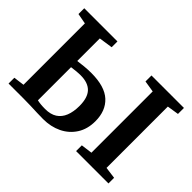

<svg xmlns="http://www.w3.org/2000/svg" viewBox="-137 -1037 1336 1336"><g transform="rotate(45 531.0 -369.0)"><path d="M384 5Q357 5 324.2 3.8Q291.5 2.5 256.5 1.2Q221.5 0 186 0H39.5V-57L119 -67.5V-671.5L41.5 -686V-743H368V-686L266.5 -671V-449Q292.5 -453 327.5 -456.2Q362.5 -459.5 395 -459.5Q527.5 -459.5 590 -401.8Q652.5 -344 652.5 -242Q652.5 -164.5 616.8 -109Q581 -53.5 520.2 -24.2Q459.5 5 384 5ZM344.5 -54.5Q398 -54.5 432 -76.5Q466 -98.5 482.5 -140Q499 -181.5 499 -238.5Q499 -320 462.8 -357.8Q426.5 -395.5 354.5 -395.5Q334 -395.5 309.2 -393Q284.5 -390.5 266.5 -388V-62Q281 -58.5 300.5 -56.5Q320 -54.5 344.5 -54.5ZM787.5 -67.5V-670.5L703 -684V-743H1022.5V-684L936.5 -670.5V-67L1022.5 -55.5V0H704V-56.5Z"/></g></svg>

Font: Merriweather 28pt
Style: Bold
Weight: 700
Version: Version 2.100